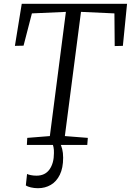

<svg xmlns="http://www.w3.org/2000/svg" viewBox="-20 -763 689 1011"><path d="M121.5 0 123.5 -37 242.5 -46.5 327 -700.5 148 -692.5 104 -522.5 58.5 -521.5 94.5 -743H649L627 -521.5L584 -520.5L582.5 -692.5L406.5 -700.5L321.5 -46.5L442.5 -37L439.5 0ZM274 -12.5 295 -10.5Q302.5 2.5 307.5 22Q312.5 41.5 312.5 67.5Q312.5 121.5 295 157.2Q277.5 193 247.5 210.5Q217.5 228 180 228Q160.5 228 142.5 223.8Q124.5 219.5 116 213.5L122.5 153Q128.5 156.5 142.5 159.2Q156.5 162 172 162Q217.5 162 240.8 129Q264 96 264 43Q264.5 25 261.8 12.2Q259 -0.5 255 -10.5Z"/></svg>

Font: Merriweather 24pt Light
Style: Italic
Weight: 300
Italic angle: -7.8°
Version: Version 2.101